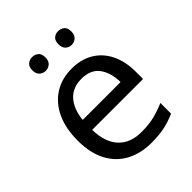

<svg xmlns="http://www.w3.org/2000/svg" viewBox="-207 -849 979 979"><g transform="rotate(-45 282.0 -360.0)"><path d="M292 -546Q361 -546 410.5 -516Q460 -486 486.5 -431.5Q513 -377 513 -304V-251H146Q148 -160 192.5 -112.5Q237 -65 317 -65Q368 -65 407.5 -74.5Q447 -84 489 -102V-25Q448 -7 408 1.5Q368 10 313 10Q237 10 178.5 -21Q120 -52 87.5 -113.5Q55 -175 55 -264Q55 -352 84.5 -415Q114 -478 167.5 -512Q221 -546 292 -546ZM291 -474Q228 -474 191.5 -433.5Q155 -393 148 -321H421Q420 -389 389 -431.5Q358 -474 291 -474ZM145 -681Q145 -707 159 -718.5Q173 -730 192 -730Q211 -730 225 -718.5Q239 -707 239 -681Q239 -656 225 -643.5Q211 -631 192 -631Q173 -631 159 -643.5Q145 -656 145 -681ZM333 -681Q333 -707 346.5 -718.5Q360 -730 379 -730Q398 -730 412 -718.5Q426 -707 426 -681Q426 -656 412 -643.5Q398 -631 379 -631Q360 -631 346.5 -643.5Q333 -656 333 -681Z"/></g></svg>

Font: Noto Sans Cypro Minoan
Style: Regular
Weight: 400
Designer: David Williams
Foundry: David Williams
Version: Version 1.503; ttfautohint (v1.8.4.7-5d5b)